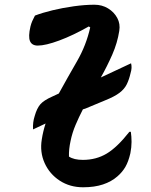

<svg xmlns="http://www.w3.org/2000/svg" viewBox="-20 -781 640 813"><path d="M128 -715Q159 -727 202.5 -737.5Q246 -748 293 -754.5Q340 -761 380 -761Q412 -761 437.5 -745.5Q463 -730 476.5 -705Q490 -680 485 -650Q477 -599 455.5 -550Q434 -501 407 -453L535 -513Q540 -494 533 -472Q527 -445 517 -424.5Q507 -404 486 -388Q465 -372 425 -356L341 -321Q336 -319 331 -318Q314 -285 300 -252Q286 -219 279 -185Q271 -149 272 -118Q293 -104 331 -104Q387 -104 431.5 -130.5Q476 -157 528 -223H534Q537 -203 537 -180Q537 -157 532 -132Q524 -97 511 -74.5Q498 -52 477 -34Q452 -12 416 0Q380 12 332 12Q276 12 233 -16Q190 -44 169 -90.5Q148 -137 157 -191Q162 -224 173 -258L120 -233Q118 -263 127 -290Q136 -322 150.5 -339Q165 -356 201 -372L229 -385Q267 -454 306 -521.5Q345 -589 362 -665L356 -669Q289 -631 231 -609.5Q173 -588 140 -588Q115 -588 107 -607Q99 -626 109 -669Q112 -681 116.5 -691.5Q121 -702 128 -715Z"/></svg>

Font: Recursive Mn Csl St SmB
Style: Italic
Weight: 600
Italic angle: -15°
Monospace: yes
Version: Version 1.079;hotconv 1.0.112;makeotfexe 2.5.65598; ttfautoh